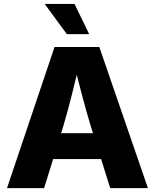

<svg xmlns="http://www.w3.org/2000/svg" viewBox="-20 -970 799 990"><path d="M16.1 0 261.2 -727.5H492.2L742.7 0H548.3L448.2 -318.8Q424.3 -398.4 401.4 -485.1Q378.4 -571.8 355 -668H396Q373 -571.8 351.3 -484.9Q329.6 -397.9 306.2 -318.8L207.5 0ZM183.1 -149.9V-283.2H575.7V-149.9ZM324.7 -793.9 210.4 -949.7H364.3L439.9 -793.9Z"/></svg>

Font: Inter 20pt ExtraBold
Style: Regular
Weight: 800
Version: Version 4.001;git-66647c0bb